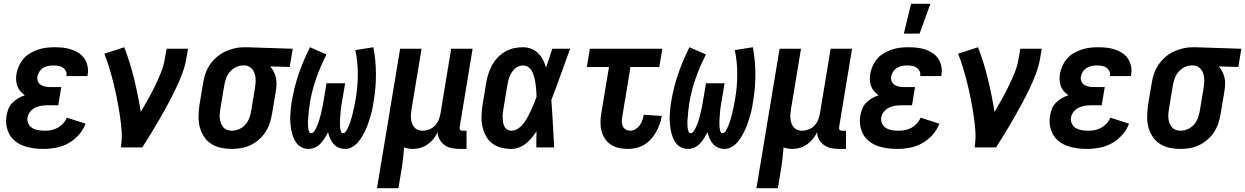

<svg xmlns="http://www.w3.org/2000/svg" viewBox="-20 -777 6563 1012"><path d="M210 8Q183 8 157 4.5Q131 1 106.5 -7.5Q82 -16 62 -31.5Q42 -47 30 -68.5Q18 -90 14 -116.5Q10 -143 15 -169Q18 -187 25 -204.5Q32 -222 46 -236Q60 -250 76.5 -259.5Q93 -269 111 -275Q98 -284 87.5 -296Q77 -308 71.5 -323Q66 -338 65 -355Q64 -372 67 -389Q71 -410 80.5 -431Q90 -452 105 -469Q120 -486 140.5 -497.5Q161 -509 182 -516Q203 -523 224.5 -525.5Q246 -528 268 -528Q291 -528 313.5 -525.5Q336 -523 357 -516Q378 -509 396 -497Q414 -485 425.5 -467.5Q437 -450 441.5 -428Q446 -406 442 -383L441 -376H330V-378Q333 -392 326.5 -403.5Q320 -415 310 -421.5Q300 -428 286.5 -430Q273 -432 260 -432Q246 -432 232.5 -429Q219 -426 207 -418.5Q195 -411 187.5 -399Q180 -387 177 -373Q175 -360 180 -348Q185 -336 195.5 -329.5Q206 -323 219 -320.5Q232 -318 246 -318H303L287 -222H230Q214 -222 197.5 -219.5Q181 -217 165.5 -209.5Q150 -202 138.5 -187.5Q127 -173 125 -157Q122 -140 130 -124.5Q138 -109 152 -101Q166 -93 183 -90.5Q200 -88 218 -88Q235 -88 252 -91.5Q269 -95 285 -104Q301 -113 313.5 -127Q326 -141 332 -157L431 -125Q419 -93 395 -66Q371 -39 340.5 -22Q310 -5 276 1.5Q242 8 210 8Z M617 0Q624 -44 621 -86.5Q618 -129 611.5 -171Q605 -213 597 -254Q589 -295 579 -335.5Q569 -376 557 -416Q545 -456 530 -494L635 -528Q666 -447 687 -361Q708 -275 722 -187Q742 -221 761 -255Q780 -289 797 -324Q814 -359 828.5 -395Q843 -431 849 -468L858 -520H971L962 -468Q955 -427 939.5 -386.5Q924 -346 905 -306.5Q886 -267 865 -228Q844 -189 822 -151Q800 -113 777 -75Q754 -37 730 0Z M1202 8Q1173 8 1144.5 2Q1116 -4 1093 -19Q1070 -34 1055 -57Q1040 -80 1033 -107Q1026 -134 1026.5 -163.5Q1027 -193 1031 -222L1051 -342Q1055 -367 1063.5 -391Q1072 -415 1087 -437Q1102 -459 1122.5 -476.5Q1143 -494 1166.5 -505Q1190 -516 1215 -522Q1240 -528 1265 -528H1281L1523 -520L1507 -424L1404 -427Q1415 -415 1422.5 -400Q1430 -385 1434 -368.5Q1438 -352 1437.5 -334Q1437 -316 1434 -298L1414 -178Q1410 -153 1402 -128.5Q1394 -104 1380 -82Q1366 -60 1345.5 -42Q1325 -24 1301.5 -12.5Q1278 -1 1252.5 3.5Q1227 8 1202 8ZM1202 -88Q1221 -88 1240.5 -96.5Q1260 -105 1273.5 -120.5Q1287 -136 1294 -155Q1301 -174 1304 -193L1324 -313Q1327 -333 1327.5 -352Q1328 -371 1322.5 -388.5Q1317 -406 1303.5 -418.5Q1290 -431 1271 -432H1259Q1241 -432 1222.5 -422.5Q1204 -413 1191 -397.5Q1178 -382 1171.5 -363.5Q1165 -345 1162 -327L1142 -207Q1140 -193 1138.5 -179.5Q1137 -166 1138.5 -153Q1140 -140 1144.5 -128Q1149 -116 1157 -106.5Q1165 -97 1177 -92.5Q1189 -88 1202 -88Z M1608 8Q1588 8 1571 0Q1554 -8 1543 -22.5Q1532 -37 1525.5 -55Q1519 -73 1515.5 -91.5Q1512 -110 1510.5 -129.5Q1509 -149 1510 -168.5Q1511 -188 1513 -208Q1515 -228 1519 -248Q1531 -319 1555.5 -390Q1580 -461 1614 -528L1701 -490Q1669 -428 1646.5 -363.5Q1624 -299 1613 -233Q1612 -226 1611.5 -219Q1611 -212 1609.5 -205Q1608 -198 1607.5 -191Q1607 -184 1606.5 -177Q1606 -170 1605.5 -163.5Q1605 -157 1604 -150Q1603 -143 1603 -136Q1603 -129 1603.5 -122Q1604 -115 1604 -108Q1604 -101 1605.5 -94.5Q1607 -88 1610 -81.5Q1613 -75 1620 -75Q1628 -75 1634.5 -83Q1641 -91 1644.5 -98.5Q1648 -106 1651.5 -114Q1655 -122 1658 -130Q1661 -138 1663 -146Q1665 -154 1667.5 -162Q1670 -170 1672 -178.5Q1674 -187 1675.5 -195Q1677 -203 1679 -211Q1681 -219 1682.5 -227.5Q1684 -236 1685 -244Q1686 -252 1688 -260L1701 -338H1799L1786 -260Q1785 -253 1783.5 -246Q1782 -239 1781 -232Q1780 -225 1779 -218Q1778 -211 1777 -204.5Q1776 -198 1775.5 -191Q1775 -184 1774.5 -177Q1774 -170 1773.5 -163Q1773 -156 1772.5 -149Q1772 -142 1772 -135.5Q1772 -129 1772 -122Q1772 -115 1772.5 -108.5Q1773 -102 1774 -95.5Q1775 -89 1778 -82Q1781 -75 1788 -75Q1796 -75 1802 -83Q1808 -91 1811.5 -98.5Q1815 -106 1818.5 -113.5Q1822 -121 1824.5 -129Q1827 -137 1829.5 -145Q1832 -153 1834.5 -161Q1837 -169 1838.5 -177Q1840 -185 1842 -193Q1844 -201 1846 -209Q1848 -217 1849 -225Q1850 -233 1852 -241Q1854 -249 1855 -257Q1866 -322 1866 -387Q1866 -452 1853 -513L1948 -528Q1961 -460 1961.5 -389Q1962 -318 1950 -246Q1947 -227 1943.5 -208Q1940 -189 1934.5 -170.5Q1929 -152 1923 -133.5Q1917 -115 1909 -97Q1901 -79 1891 -61.5Q1881 -44 1868 -28.5Q1855 -13 1837 -2.5Q1819 8 1800 8Q1781 8 1765 1Q1749 -6 1738 -18.5Q1727 -31 1720 -47Q1713 -63 1709 -80Q1701 -64 1691.5 -49Q1682 -34 1670 -21Q1658 -8 1641 0Q1624 8 1608 8Z M1967 215 2089 -520H2202L2150 -207Q2148 -194 2146.5 -180.5Q2145 -167 2146 -154Q2147 -141 2151 -129Q2155 -117 2162.5 -107.5Q2170 -98 2181.5 -93Q2193 -88 2206 -88Q2224 -88 2241.5 -94.5Q2259 -101 2272 -114.5Q2285 -128 2292 -145Q2299 -162 2302 -180L2358 -520H2471L2403 -108Q2402 -104 2402.5 -100Q2403 -96 2405.5 -93Q2408 -90 2411.5 -89Q2415 -88 2419 -88H2439V8H2403Q2382 8 2361.5 4Q2341 0 2324.5 -11.5Q2308 -23 2297.5 -41Q2287 -59 2287 -80Q2278 -62 2265 -45.5Q2252 -29 2234.5 -16.5Q2217 -4 2197 2Q2177 8 2158 8Q2145 8 2133 6Q2121 4 2110 0Q2108 27 2105 54Q2102 81 2098 107L2080 215Z M2675 8Q2647 8 2620.5 1Q2594 -6 2573.5 -22Q2553 -38 2540.5 -61.5Q2528 -85 2522.5 -111.5Q2517 -138 2518 -166Q2519 -194 2523 -222L2543 -342Q2547 -366 2554.5 -389Q2562 -412 2574 -434Q2586 -456 2604 -474.5Q2622 -493 2643.5 -505.5Q2665 -518 2689 -523Q2713 -528 2737 -528Q2760 -528 2781 -519.5Q2802 -511 2817 -496Q2832 -481 2842 -461.5Q2852 -442 2858 -421Q2867 -446 2875 -470.5Q2883 -495 2891 -520H2985Q2960 -452 2936 -384.5Q2912 -317 2886 -250Q2891 -187 2894 -124.5Q2897 -62 2901 0H2807Q2807 -21 2807 -42.5Q2807 -64 2808 -85Q2796 -67 2782.5 -50.5Q2769 -34 2752 -20.5Q2735 -7 2715 0.5Q2695 8 2675 8ZM2675 -88Q2694 -88 2711 -99.5Q2728 -111 2740 -127Q2752 -143 2761.5 -160.5Q2771 -178 2779 -195.5Q2787 -213 2794.5 -231Q2802 -249 2808 -267Q2808 -284 2806.5 -300.5Q2805 -317 2803 -333.5Q2801 -350 2797 -366Q2793 -382 2786.5 -396.5Q2780 -411 2767 -421.5Q2754 -432 2737 -432Q2725 -432 2713.5 -427.5Q2702 -423 2693 -414.5Q2684 -406 2677 -395Q2670 -384 2665.5 -373Q2661 -362 2658.5 -350Q2656 -338 2654 -327L2634 -207Q2632 -194 2630.5 -182Q2629 -170 2629.5 -157.5Q2630 -145 2631.5 -133.5Q2633 -122 2638 -111.5Q2643 -101 2653 -94.5Q2663 -88 2675 -88Z M3289 8Q3265 8 3242.5 3Q3220 -2 3201 -14Q3182 -26 3169.5 -44.5Q3157 -63 3151 -84.5Q3145 -106 3145 -130Q3145 -154 3149 -178L3190 -424H3073L3089 -520H3471L3455 -424H3303L3260 -162Q3257 -149 3257.5 -136Q3258 -123 3263 -111.5Q3268 -100 3279 -94Q3290 -88 3303 -88Q3317 -88 3330.5 -96.5Q3344 -105 3352.5 -117.5Q3361 -130 3366 -144Q3371 -158 3373 -172L3468 -166Q3465 -144 3457 -122.5Q3449 -101 3438 -81Q3427 -61 3411 -43.5Q3395 -26 3375 -14Q3355 -2 3333 3Q3311 8 3289 8Z M3608 8Q3588 8 3571 0Q3554 -8 3543 -22.5Q3532 -37 3525.5 -55Q3519 -73 3515.5 -91.5Q3512 -110 3510.5 -129.5Q3509 -149 3510 -168.5Q3511 -188 3513 -208Q3515 -228 3519 -248Q3531 -319 3555.5 -390Q3580 -461 3614 -528L3701 -490Q3669 -428 3646.5 -363.5Q3624 -299 3613 -233Q3612 -226 3611.5 -219Q3611 -212 3609.5 -205Q3608 -198 3607.5 -191Q3607 -184 3606.5 -177Q3606 -170 3605.5 -163.5Q3605 -157 3604 -150Q3603 -143 3603 -136Q3603 -129 3603.5 -122Q3604 -115 3604 -108Q3604 -101 3605.5 -94.5Q3607 -88 3610 -81.5Q3613 -75 3620 -75Q3628 -75 3634.5 -83Q3641 -91 3644.5 -98.5Q3648 -106 3651.5 -114Q3655 -122 3658 -130Q3661 -138 3663 -146Q3665 -154 3667.5 -162Q3670 -170 3672 -178.5Q3674 -187 3675.5 -195Q3677 -203 3679 -211Q3681 -219 3682.5 -227.5Q3684 -236 3685 -244Q3686 -252 3688 -260L3701 -338H3799L3786 -260Q3785 -253 3783.5 -246Q3782 -239 3781 -232Q3780 -225 3779 -218Q3778 -211 3777 -204.5Q3776 -198 3775.5 -191Q3775 -184 3774.5 -177Q3774 -170 3773.5 -163Q3773 -156 3772.5 -149Q3772 -142 3772 -135.5Q3772 -129 3772 -122Q3772 -115 3772.5 -108.5Q3773 -102 3774 -95.5Q3775 -89 3778 -82Q3781 -75 3788 -75Q3796 -75 3802 -83Q3808 -91 3811.5 -98.5Q3815 -106 3818.5 -113.5Q3822 -121 3824.5 -129Q3827 -137 3829.5 -145Q3832 -153 3834.5 -161Q3837 -169 3838.5 -177Q3840 -185 3842 -193Q3844 -201 3846 -209Q3848 -217 3849 -225Q3850 -233 3852 -241Q3854 -249 3855 -257Q3866 -322 3866 -387Q3866 -452 3853 -513L3948 -528Q3961 -460 3961.5 -389Q3962 -318 3950 -246Q3947 -227 3943.5 -208Q3940 -189 3934.5 -170.5Q3929 -152 3923 -133.5Q3917 -115 3909 -97Q3901 -79 3891 -61.5Q3881 -44 3868 -28.5Q3855 -13 3837 -2.5Q3819 8 3800 8Q3781 8 3765 1Q3749 -6 3738 -18.5Q3727 -31 3720 -47Q3713 -63 3709 -80Q3701 -64 3691.5 -49Q3682 -34 3670 -21Q3658 -8 3641 0Q3624 8 3608 8Z M3967 215 4089 -520H4202L4150 -207Q4148 -194 4146.5 -180.5Q4145 -167 4146 -154Q4147 -141 4151 -129Q4155 -117 4162.5 -107.5Q4170 -98 4181.5 -93Q4193 -88 4206 -88Q4224 -88 4241.5 -94.5Q4259 -101 4272 -114.5Q4285 -128 4292 -145Q4299 -162 4302 -180L4358 -520H4471L4403 -108Q4402 -104 4402.5 -100Q4403 -96 4405.5 -93Q4408 -90 4411.5 -89Q4415 -88 4419 -88H4439V8H4403Q4382 8 4361.5 4Q4341 0 4324.5 -11.5Q4308 -23 4297.5 -41Q4287 -59 4287 -80Q4278 -62 4265 -45.5Q4252 -29 4234.5 -16.5Q4217 -4 4197 2Q4177 8 4158 8Q4145 8 4133 6Q4121 4 4110 0Q4108 27 4105 54Q4102 81 4098 107L4080 215Z M4710 8Q4683 8 4657 4.5Q4631 1 4606.5 -7.5Q4582 -16 4562 -31.5Q4542 -47 4530 -68.5Q4518 -90 4514 -116.5Q4510 -143 4515 -169Q4518 -187 4525 -204.5Q4532 -222 4546 -236Q4560 -250 4576.5 -259.5Q4593 -269 4611 -275Q4598 -284 4587.5 -296Q4577 -308 4571.5 -323Q4566 -338 4565 -355Q4564 -372 4567 -389Q4571 -410 4580.5 -431Q4590 -452 4605 -469Q4620 -486 4640.5 -497.5Q4661 -509 4682 -516Q4703 -523 4724.5 -525.5Q4746 -528 4768 -528Q4791 -528 4813.5 -525.5Q4836 -523 4857 -516Q4878 -509 4896 -497Q4914 -485 4925.5 -467.5Q4937 -450 4941.5 -428Q4946 -406 4942 -383L4941 -376H4830V-378Q4833 -392 4826.5 -403.5Q4820 -415 4810 -421.5Q4800 -428 4786.5 -430Q4773 -432 4760 -432Q4746 -432 4732.5 -429Q4719 -426 4707 -418.5Q4695 -411 4687.5 -399Q4680 -387 4677 -373Q4675 -360 4680 -348Q4685 -336 4695.5 -329.5Q4706 -323 4719 -320.5Q4732 -318 4746 -318H4803L4787 -222H4730Q4714 -222 4697.5 -219.5Q4681 -217 4665.5 -209.5Q4650 -202 4638.5 -187.5Q4627 -173 4625 -157Q4622 -140 4630 -124.5Q4638 -109 4652 -101Q4666 -93 4683 -90.5Q4700 -88 4718 -88Q4735 -88 4752 -91.5Q4769 -95 4785 -104Q4801 -113 4813.5 -127Q4826 -141 4832 -157L4931 -125Q4919 -93 4895 -66Q4871 -39 4840.5 -22Q4810 -5 4776 1.5Q4742 8 4710 8ZM4744 -600 4782 -757H4884L4827 -600Z M5117 0Q5124 -44 5121 -86.5Q5118 -129 5111.5 -171Q5105 -213 5097 -254Q5089 -295 5079 -335.5Q5069 -376 5057 -416Q5045 -456 5030 -494L5135 -528Q5166 -447 5187 -361Q5208 -275 5222 -187Q5242 -221 5261 -255Q5280 -289 5297 -324Q5314 -359 5328.5 -395Q5343 -431 5349 -468L5358 -520H5471L5462 -468Q5455 -427 5439.5 -386.5Q5424 -346 5405 -306.5Q5386 -267 5365 -228Q5344 -189 5322 -151Q5300 -113 5277 -75Q5254 -37 5230 0Z M5710 8Q5683 8 5657 4.5Q5631 1 5606.5 -7.5Q5582 -16 5562 -31.5Q5542 -47 5530 -68.5Q5518 -90 5514 -116.5Q5510 -143 5515 -169Q5518 -187 5525 -204.5Q5532 -222 5546 -236Q5560 -250 5576.5 -259.5Q5593 -269 5611 -275Q5598 -284 5587.5 -296Q5577 -308 5571.5 -323Q5566 -338 5565 -355Q5564 -372 5567 -389Q5571 -410 5580.5 -431Q5590 -452 5605 -469Q5620 -486 5640.5 -497.5Q5661 -509 5682 -516Q5703 -523 5724.5 -525.5Q5746 -528 5768 -528Q5791 -528 5813.5 -525.5Q5836 -523 5857 -516Q5878 -509 5896 -497Q5914 -485 5925.5 -467.5Q5937 -450 5941.5 -428Q5946 -406 5942 -383L5941 -376H5830V-378Q5833 -392 5826.5 -403.5Q5820 -415 5810 -421.5Q5800 -428 5786.5 -430Q5773 -432 5760 -432Q5746 -432 5732.5 -429Q5719 -426 5707 -418.5Q5695 -411 5687.5 -399Q5680 -387 5677 -373Q5675 -360 5680 -348Q5685 -336 5695.5 -329.5Q5706 -323 5719 -320.5Q5732 -318 5746 -318H5803L5787 -222H5730Q5714 -222 5697.5 -219.5Q5681 -217 5665.5 -209.5Q5650 -202 5638.5 -187.5Q5627 -173 5625 -157Q5622 -140 5630 -124.5Q5638 -109 5652 -101Q5666 -93 5683 -90.5Q5700 -88 5718 -88Q5735 -88 5752 -91.5Q5769 -95 5785 -104Q5801 -113 5813.5 -127Q5826 -141 5832 -157L5931 -125Q5919 -93 5895 -66Q5871 -39 5840.5 -22Q5810 -5 5776 1.5Q5742 8 5710 8Z M6202 8Q6173 8 6144.5 2Q6116 -4 6093 -19Q6070 -34 6055 -57Q6040 -80 6033 -107Q6026 -134 6026.5 -163.5Q6027 -193 6031 -222L6051 -342Q6055 -367 6063.5 -391Q6072 -415 6087 -437Q6102 -459 6122.5 -476.5Q6143 -494 6166.5 -505Q6190 -516 6215 -522Q6240 -528 6265 -528H6281L6523 -520L6507 -424L6404 -427Q6415 -415 6422.5 -400Q6430 -385 6434 -368.5Q6438 -352 6437.5 -334Q6437 -316 6434 -298L6414 -178Q6410 -153 6402 -128.5Q6394 -104 6380 -82Q6366 -60 6345.5 -42Q6325 -24 6301.5 -12.5Q6278 -1 6252.5 3.5Q6227 8 6202 8ZM6202 -88Q6221 -88 6240.5 -96.5Q6260 -105 6273.5 -120.5Q6287 -136 6294 -155Q6301 -174 6304 -193L6324 -313Q6327 -333 6327.5 -352Q6328 -371 6322.5 -388.5Q6317 -406 6303.5 -418.5Q6290 -431 6271 -432H6259Q6241 -432 6222.5 -422.5Q6204 -413 6191 -397.5Q6178 -382 6171.5 -363.5Q6165 -345 6162 -327L6142 -207Q6140 -193 6138.5 -179.5Q6137 -166 6138.5 -153Q6140 -140 6144.5 -128Q6149 -116 6157 -106.5Q6165 -97 6177 -92.5Q6189 -88 6202 -88Z"/></svg>

Font: Iosevka
Style: Bold Italic
Weight: 700
Italic angle: -9°
Monospace: yes
Designer: Belleve Invis
Foundry: Belleve Invis
Version: Version 32.5.0; ttfautohint (v1.8.4)